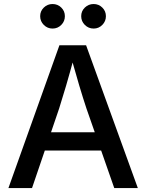

<svg xmlns="http://www.w3.org/2000/svg" viewBox="-20 -958 745 978"><path d="M22.9 0 282.7 -727.5H418.5L682.1 0H562L420.4 -405.3Q403.8 -455.1 384 -521.2Q364.3 -587.4 337.9 -681.2H361.3Q335.9 -586.9 316.2 -520Q296.4 -453.1 281.2 -405.3L143.1 0ZM164.1 -191.4V-284.2H541V-191.4ZM457 -812.5Q430.7 -812.5 412.1 -831.1Q393.6 -849.6 393.6 -875.5Q393.6 -901.4 412.1 -919.4Q430.7 -937.5 457 -937.5Q482.9 -937.5 501.2 -919.4Q519.5 -901.4 519.5 -875.5Q519.5 -849.6 501.2 -831.1Q482.9 -812.5 457 -812.5ZM247.6 -812.5Q221.7 -812.5 203.1 -831.1Q184.6 -849.6 184.6 -875.5Q184.6 -901.4 203.1 -919.4Q221.7 -937.5 247.6 -937.5Q273.9 -937.5 292.2 -919.4Q310.5 -901.4 310.5 -875.5Q310.5 -849.6 292.2 -831.1Q273.9 -812.5 247.6 -812.5Z"/></svg>

Font: Inter 16pt Medium
Style: Regular
Weight: 500
Version: Version 4.001;git-66647c0bb